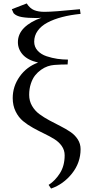

<svg xmlns="http://www.w3.org/2000/svg" viewBox="-20 -782 490 1105"><path d="M47.9 -729 133.8 -762.2Q151.9 -733.9 176 -723.9Q200.2 -713.9 235.8 -713.9Q288.6 -713.9 439.9 -729L443.8 -702.1Q385.3 -696.3 337.4 -683.8Q289.6 -671.4 253.2 -652.1Q216.8 -632.8 196.8 -604.7Q176.8 -576.7 176.8 -542Q176.8 -512.2 196.5 -490.5Q216.3 -468.8 248 -458.3Q279.8 -447.8 310.1 -443.4Q340.3 -439 371.1 -439L369.1 -411.1Q331.1 -411.1 292 -408.2Q273.4 -406.7 254.6 -400.4Q235.8 -394 216.3 -380.4Q196.8 -366.7 181.9 -347.9Q167 -329.1 157.5 -300Q147.9 -271 147.9 -235.8Q147.9 -201.2 164.3 -172.9Q180.7 -144.5 206.8 -125.2Q232.9 -106 264.4 -89.1Q295.9 -72.3 327.4 -56.4Q358.9 -40.5 385 -22.9Q411.1 -5.4 427.5 20Q443.8 45.4 443.8 76.2Q443.8 154.3 394.3 216.6Q344.7 278.8 273.9 303.2L259.8 282.2Q297.9 257.8 325 214.8Q352.1 171.9 352.1 111.8Q352.1 82 335.4 58.3Q318.8 34.7 292.7 18.6Q266.6 2.4 234.6 -12.9Q202.6 -28.3 170.7 -45.9Q138.7 -63.5 112.5 -85.2Q86.4 -106.9 69.8 -140.9Q53.2 -174.8 53.2 -217.8Q53.2 -285.2 93.3 -341.6Q133.3 -397.9 199.2 -421.9Q139.2 -436 111.1 -467.5Q83 -499 83 -539.1Q83 -586.4 118.9 -622.1Q154.8 -657.7 219.2 -680.2Q205.1 -678.2 189.9 -678.2Q137.7 -678.2 105.5 -683.8Q73.2 -689.5 58.1 -706.1Z"/></svg>

Font: Dehuti Alt
Style: Bold
Weight: 700
Version: Version 1.2